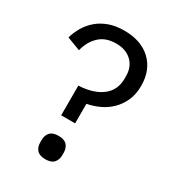

<svg xmlns="http://www.w3.org/2000/svg" viewBox="-176 -808 829 918"><g transform="rotate(30 238.5 -349.0)"><path d="M179 -208V-372Q261 -376 307.5 -412Q354 -448 354 -511V-525Q354 -576 322 -606.5Q290 -637 236 -637Q178 -637 143.5 -604Q109 -571 97 -520L23 -548Q32 -580 49.5 -609.5Q67 -639 93.5 -661.5Q120 -684 156 -697Q192 -710 239 -710Q332 -710 386 -659Q440 -608 440 -521Q440 -473 423.5 -437.5Q407 -402 381 -377Q355 -352 322 -337Q289 -322 256 -316V-208ZM218 12Q186 12 171.5 -4Q157 -20 157 -46V-59Q157 -85 171.5 -101Q186 -117 218 -117Q250 -117 264.5 -101Q279 -85 279 -59V-46Q279 -20 264.5 -4Q250 12 218 12Z"/></g></svg>

Font: IBM Plex Sans Thai
Style: Regular
Weight: 400
Designer: Mike Abbink, Paul van der Laan, Pieter van Rosmalen, Ben Mitchell, Mark Frömberg
Foundry: Bold Monday
Version: Version 1.2